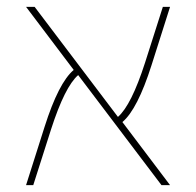

<svg xmlns="http://www.w3.org/2000/svg" viewBox="-20 -540 572 560"><path d="M476 0H451L208 -321Q169 -287 129 -163L77 0H56L110 -170Q151 -299 195 -336L56 -520H81L324 -199Q363 -233 403 -357L455 -520H476L422 -350Q381 -221 337 -184Z"/></svg>

Font: Mplus 1p Thin
Style: Regular
Weight: 250
Version: Version 1.061